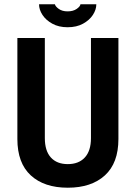

<svg xmlns="http://www.w3.org/2000/svg" viewBox="-20 -863 632 895"><path d="M296 12Q186 12 123.5 -45.5Q61 -103 61 -215V-686H189V-219Q189 -160 217 -129Q245 -98 296 -98Q347 -98 375.5 -129Q404 -160 404 -219V-686H532V-215Q532 -103 469 -45.5Q406 12 296 12ZM295 -736Q254 -736 224 -752.5Q194 -769 178 -793.5Q162 -818 162 -843H236Q238 -833 254 -821.5Q270 -810 295 -810Q321 -810 337.5 -821.5Q354 -833 355 -843H429Q429 -818 413 -793.5Q397 -769 367 -752.5Q337 -736 295 -736Z"/></svg>

Font: Archivo Narrow
Style: Bold
Weight: 700
Designer: Hector Gatti
Foundry: Omnibus-Type
Version: Version 3.002